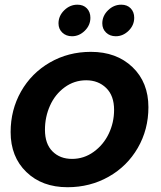

<svg xmlns="http://www.w3.org/2000/svg" viewBox="-20 -782 678 811"><path d="M606.9 -329.1Q606.9 -234.9 562 -157.2Q517.1 -79.6 438.7 -35.4Q360.4 8.8 265.1 8.8Q157.7 8.8 91.3 -55.4Q24.9 -119.6 24.9 -224.1Q24.9 -317.9 68.8 -395.5Q112.8 -473.1 190.7 -518.1Q268.6 -563 363.8 -563Q472.2 -563 539.6 -498.5Q606.9 -434.1 606.9 -329.1ZM169.9 -233.9Q169.9 -174.3 201.7 -142.6Q233.4 -110.8 284.2 -110.8Q334.5 -110.8 375.7 -140.6Q417 -170.4 439.5 -217.5Q461.9 -264.6 461.9 -317.9Q461.9 -377.9 428.5 -410.4Q395 -442.9 344.2 -442.9Q293.5 -442.9 252.9 -413.1Q212.4 -383.3 191.2 -335.7Q169.9 -288.1 169.9 -233.9ZM284.2 -628.9Q259.3 -628.9 243.2 -644.3Q227.1 -659.7 227.1 -683.1Q227.1 -714.8 251.2 -738.5Q275.4 -762.2 307.1 -762.2Q332 -762.2 346.9 -746.8Q361.8 -731.4 361.8 -707Q361.8 -675.3 338.1 -652.1Q314.5 -628.9 284.2 -628.9ZM469.2 -628.9Q444.3 -628.9 428.2 -644.3Q412.1 -659.7 412.1 -683.1Q412.1 -714.8 436.3 -738.5Q460.4 -762.2 492.2 -762.2Q517.1 -762.2 532 -746.8Q546.9 -731.4 546.9 -707Q546.9 -675.3 523.2 -652.1Q499.5 -628.9 469.2 -628.9Z"/></svg>

Font: SVN-Poppins SemiBold
Style: Italic
Weight: 600
Italic angle: -10°
Designer: Ninad Kale (Devanagari), Jonny Pinhorn (Latin)
Foundry: Indian Type Foundry
Version: Version 3.002 2017